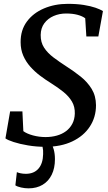

<svg xmlns="http://www.w3.org/2000/svg" viewBox="-20 -772 576 1024"><path d="M222 11Q174 11 129.5 3.5Q85 -4 52.8 -14.5Q20.5 -25 9 -34L34 -178H99.5L104.5 -72.5Q123.5 -58.5 156 -49.8Q188.5 -41 223 -41Q255 -41 282.8 -48.8Q310.5 -56.5 331.8 -72.2Q353 -88 365.5 -111.5Q378 -135 379 -166Q380 -202.5 363.8 -230.2Q347.5 -258 318.5 -281.5Q289.5 -305 252 -328.5Q222 -347 193.2 -368.8Q164.5 -390.5 141.2 -416.8Q118 -443 104 -475.2Q90 -507.5 90 -547Q89.5 -611 123.2 -656.8Q157 -702.5 214.5 -727Q272 -751.5 341.5 -751.5Q390.5 -751.5 427.2 -745.5Q464 -739.5 489.2 -730.8Q514.5 -722 529 -713L504.5 -577.5H440.5L434.5 -674.5Q419.5 -686 393.5 -693Q367.5 -700 332.5 -700Q297 -700 266.2 -686.8Q235.5 -673.5 216.5 -648Q197.5 -622.5 197 -585.5Q196.5 -546.5 215 -518Q233.5 -489.5 265 -465.8Q296.5 -442 336 -416.5Q374.5 -392 410.2 -363.5Q446 -335 468.8 -298Q491.5 -261 492 -211Q492 -147 459 -96.8Q426 -46.5 365.5 -17.8Q305 11 222 11ZM226 -14.5 251 -12.5Q260 1.5 266.5 24.8Q273 48 273 77Q273 124.5 256 159.5Q239 194.5 207.2 213.5Q175.5 232.5 132 232.5Q112.5 232.5 92.5 228Q72.5 223.5 62 216.5L70 146Q76.5 149.5 89.8 152.2Q103 155 117.5 155Q161 155 185 127.5Q209 100 210 50Q211 27.5 207.2 13Q203.5 -1.5 200 -12.5Z"/></svg>

Font: Merriweather 24pt Medium
Style: Italic
Weight: 500
Italic angle: -7.8°
Version: Version 2.101